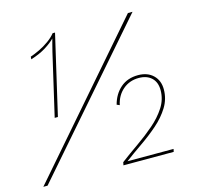

<svg xmlns="http://www.w3.org/2000/svg" viewBox="-103 -815 966 926"><g transform="rotate(-15 380.5 -352.0)"><path d="M141 -307 213 -618Q218 -636 221.5 -651.5Q225 -667 229 -680Q212 -662 181 -642.5Q150 -623 105 -609L106 -622Q127 -629 152 -641Q177 -653 200 -669.5Q223 -686 237 -704H249L157 -307ZM2 0 613 -704H636L23 0ZM402 0 405 -15Q446 -46 492 -78Q538 -110 578 -144.5Q618 -179 643.5 -218.5Q669 -258 669 -304Q669 -344 645.5 -366Q622 -388 582 -388Q536 -388 503 -360Q470 -332 460 -285L446 -291Q459 -341 494 -371.5Q529 -402 582 -402Q629 -402 657 -375Q685 -348 685 -304Q685 -256 660 -215.5Q635 -175 595.5 -140.5Q556 -106 511 -75Q466 -44 426 -14H656L653 0Z"/></g></svg>

Font: Prodigy Sans Thin
Style: Italic
Weight: 100
Italic angle: -13°
Designer: Wei Huang
Foundry: Wei Huang
Version: Version 1.003; ttfautohint (v1.8.3)